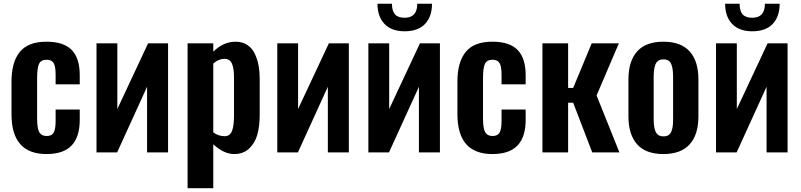

<svg xmlns="http://www.w3.org/2000/svg" viewBox="-20 -808 4248 1018"><path d="M226.1 8.8Q41 8.8 41 -202.1V-376Q41 -479 85.2 -533Q129.4 -586.9 226.1 -586.9Q317.9 -586.9 360.4 -543Q402.8 -499 402.8 -409.2V-360.8H274.9V-412.1Q274.9 -456.5 264.2 -473.9Q253.4 -491.2 227.1 -491.2Q197.8 -491.2 187.3 -470.2Q176.8 -449.2 176.8 -393.1V-181.2Q176.8 -127 188.2 -106.9Q199.7 -86.9 227.1 -86.9Q254.9 -86.9 264.9 -105.5Q274.9 -124 274.9 -165V-227.1H402.8V-171.9Q402.8 -82.5 359.9 -36.9Q316.9 8.8 226.1 8.8Z M491.7 0V-578.1H602.1V-230L765.1 -578.1H871.1V0H759.8V-348.1L601.1 0Z M974.6 189.9V-578.1H1110.8V-534.2Q1165 -586.9 1229 -586.9Q1266.1 -586.9 1292.5 -568.8Q1318.8 -550.8 1332.3 -520.5Q1345.7 -490.2 1351.3 -459.2Q1356.9 -428.2 1356.9 -394V-198.2Q1356.9 -137.7 1344 -92.8Q1331.1 -47.9 1300 -19.5Q1269 8.8 1221.7 8.8Q1167 8.8 1110.8 -43V189.9ZM1170.9 -85.9Q1199.7 -85.9 1210.2 -113.8Q1220.7 -141.6 1220.7 -192.9V-400.9Q1220.7 -445.3 1209.7 -470.7Q1198.7 -496.1 1169.9 -496.1Q1139.2 -496.1 1110.8 -471.2V-106Q1138.7 -85.9 1170.9 -85.9Z M1450.2 0V-578.1H1560.5V-230L1723.6 -578.1H1829.6V0H1718.3V-348.1L1559.6 0Z M2125.5 -642.1Q2055.7 -642.1 2018.6 -681.2Q1981.4 -720.2 1981.4 -788.1H2058.1Q2058.1 -750.5 2074 -732.2Q2089.8 -713.9 2125.5 -713.9Q2192.4 -713.9 2192.4 -788.1H2270.5Q2270.5 -719.7 2233.4 -680.9Q2196.3 -642.1 2125.5 -642.1ZM1933.1 0V-578.1H2043.5V-230L2206.5 -578.1H2312.5V0H2201.2V-348.1L2042.5 0Z M2590.3 8.8Q2405.3 8.8 2405.3 -202.1V-376Q2405.3 -479 2449.5 -533Q2493.7 -586.9 2590.3 -586.9Q2682.1 -586.9 2724.6 -543Q2767.1 -499 2767.1 -409.2V-360.8H2639.2V-412.1Q2639.2 -456.5 2628.4 -473.9Q2617.7 -491.2 2591.3 -491.2Q2562 -491.2 2551.5 -470.2Q2541 -449.2 2541 -393.1V-181.2Q2541 -127 2552.5 -106.9Q2564 -86.9 2591.3 -86.9Q2619.1 -86.9 2629.2 -105.5Q2639.2 -124 2639.2 -165V-227.1H2767.1V-171.9Q2767.1 -82.5 2724.1 -36.9Q2681.2 8.8 2590.3 8.8Z M2856 0V-578.1H2992.2V-341.8H3019L3117.2 -578.1H3261.2L3143.1 -301.8L3264.2 0H3120.1L3019 -263.2H2992.2V0Z M3497.1 8.8Q3404.3 8.8 3358.2 -42.7Q3312 -94.2 3312 -191.9V-386.2Q3312 -483.9 3358.2 -535.4Q3404.3 -586.9 3497.1 -586.9Q3590.3 -586.9 3636.7 -535.4Q3683.1 -483.9 3683.1 -386.2V-191.9Q3683.1 -94.2 3636.7 -42.7Q3590.3 8.8 3497.1 8.8ZM3498 -85Q3514.6 -85 3525.1 -92Q3535.6 -99.1 3540.8 -113.8Q3545.9 -128.4 3547.4 -143.6Q3548.8 -158.7 3548.8 -182.1V-395Q3548.8 -418.5 3547.1 -433.8Q3545.4 -449.2 3540.5 -464.1Q3535.6 -479 3525.1 -486.1Q3514.6 -493.2 3498 -493.2Q3481 -493.2 3470.2 -485.8Q3459.5 -478.5 3454.3 -463.9Q3449.2 -449.2 3447.5 -433.8Q3445.8 -418.5 3445.8 -395V-182.1Q3445.8 -159.2 3447.5 -144Q3449.2 -128.9 3454.3 -114.3Q3459.5 -99.6 3470.2 -92.3Q3481 -85 3498 -85Z M3968.8 -642.1Q3898.9 -642.1 3861.8 -681.2Q3824.7 -720.2 3824.7 -788.1H3901.4Q3901.4 -750.5 3917.2 -732.2Q3933.1 -713.9 3968.8 -713.9Q4035.6 -713.9 4035.6 -788.1H4113.8Q4113.8 -719.7 4076.7 -680.9Q4039.6 -642.1 3968.8 -642.1ZM3776.4 0V-578.1H3886.7V-230L4049.8 -578.1H4155.8V0H4044.4V-348.1L3885.7 0Z"/></svg>

Font: Oswald Medium
Style: Regular
Weight: 500
Designer: Vernon Adams
Foundry: Vernon Adams
Version: Version 4.103